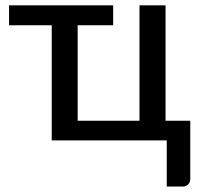

<svg xmlns="http://www.w3.org/2000/svg" viewBox="-20 -528 754 722"><path d="M695.5 -74V143.5Q695.5 157.5 687.8 165.5Q680 173.5 667 173.5H607V0H174.5V-433H14V-508H405.5V-433H272V-74H504.5V-508H602.5V-74Z"/></svg>

Font: Lato 2
Style: Regular
Weight: 500
Designer: Lukasz Dziedzic with Adam Twardoch and Botio Nikoltchev
Foundry: tyPoland Lukasz Dziedzic
Version: Version 2.015; 2015-08-06; http://www.latofonts.com/